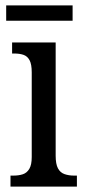

<svg xmlns="http://www.w3.org/2000/svg" viewBox="-20 -694 318 714"><path d="M19 0V-41H30Q50 -41 65 -46Q80 -51 89 -66Q98 -81 98 -110V-425Q98 -455 90 -470Q82 -485 67.5 -490Q53 -495 33 -495H25V-536H187V-115Q187 -84 195.5 -68Q204 -52 220 -46.5Q236 -41 255 -41H266V0ZM3 -617V-674H250V-617Z"/></svg>

Font: Noto Serif Condensed
Style: Regular
Weight: 400
Width: 3
Designer: Monotype Design Team
Foundry: Monotype Imaging Inc.
Version: Version 2.015